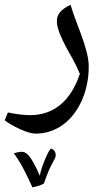

<svg xmlns="http://www.w3.org/2000/svg" viewBox="-54 -361 446 812"><path d="M96.7 204.1C138.2 204.1 176.3 191.9 210.9 167.5C245.1 142.6 272 108.4 292 64C311.5 19.5 321.3 -28.8 321.3 -80.6C321.3 -155.8 264.2 -268.1 244.6 -340.8C208 -322.8 186.5 -304.7 186.5 -271C186.5 -254.4 191.9 -233.9 202.6 -209.5C212.9 -184.6 230 -152.3 253.4 -111.8C264.6 -91.3 274.9 -70.3 283.7 -48.8C246.1 64.9 173.8 126 73.7 126C47.4 126 16.1 122.1 -20.5 114.7L-34.2 147.9C-18.1 160.2 3.4 172.9 31.2 185.5C59.1 197.8 80.6 204.1 96.7 204.1ZM160.2 267.6C153.3 275.9 145 292.5 134.8 317.4C124.5 341.8 117.7 363.3 114.3 382.3C105.5 361.3 96.2 342.3 86.9 325.7C67.4 292 55.2 280.8 35.2 280.8L20 283.2L4.4 287.1C37.6 332 59.6 380.4 83 431.2C103 427.7 119.6 422.4 131.8 415C160.6 327.6 181.6 313 181.6 295.9C181.6 278.3 171.4 269 160.2 267.6Z"/></svg>

Font: Noto Naskh Arabic
Style: Regular
Weight: 400
Designer: Monotype Design Team
Foundry: Monotype Imaging Inc.
Version: Version 1.07